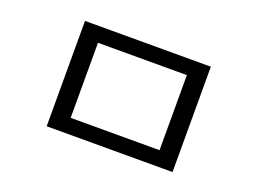

<svg xmlns="http://www.w3.org/2000/svg" viewBox="-79 -643 1078 810"><g transform="rotate(20 460.0 -237.5)"><path d="M182 -474H747V-1H182ZM664 -406H265V-69H664Z"/></g></svg>

Font: lkorean15
Style: Book
Weight: 400
Designer: Jelle Bosma - Monotype Design Team
Foundry: Monotype Imaging Inc.
Version: Version 2.003